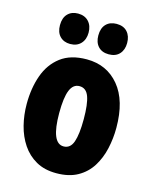

<svg xmlns="http://www.w3.org/2000/svg" viewBox="-116 -845 749 933"><g transform="rotate(15 258.0 -378.5)"><path d="M483 -278Q483 -225 471.5 -173.5Q460 -122 434 -80.5Q408 -39 364.5 -14.5Q321 10 257 10Q198 10 155.5 -14Q113 -38 85.5 -79Q58 -120 45 -171.5Q32 -223 32 -278Q32 -358 55 -422.5Q78 -487 128 -525Q178 -563 259 -563Q360 -563 421.5 -489Q483 -415 483 -278ZM196 -276Q196 -125 258 -125Q292 -125 305.5 -163.5Q319 -202 319 -278Q319 -354 305.5 -391Q292 -428 258 -428Q226 -428 211 -391Q196 -354 196 -276ZM89 -690Q89 -727 108.5 -747Q128 -767 160 -767Q194 -767 213.5 -746Q233 -725 233 -690Q233 -656 213.5 -635Q194 -614 160 -614Q128 -614 108.5 -634Q89 -654 89 -690ZM282 -690Q282 -727 301.5 -747Q321 -767 354 -767Q389 -767 408 -746Q427 -725 427 -690Q427 -656 408 -635Q389 -614 354 -614Q320 -614 301 -634.5Q282 -655 282 -690Z"/></g></svg>

Font: Noto Sans Gurmukhi UI ExtraCondensed Black
Style: Regular
Weight: 900
Width: 2
Designer: Jelle Bosma - Monotype Design Team
Foundry: Monotype Imaging Inc.
Version: Version 2.004; ttfautohint (v1.8.4.7-5d5b)